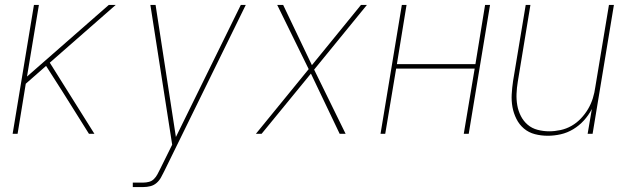

<svg xmlns="http://www.w3.org/2000/svg" viewBox="-20 -540 2540 775"><path d="M31 0 117 -520H137L89 -231L419 -520H447L181 -287L361 0H339L233 -169L166 -274L84 -202L51 0Z M516 215V197H559Q570 197 581.5 194Q593 191 601.5 182.5Q610 174 615.5 163.5Q621 153 626 143L675 44L587 -520H608L690 13L952 -520H972L643 151Q637 163 630 176Q623 189 612 198.5Q601 208 587 211.5Q573 215 559 215Z M1013 0 1226 -261 1099 -520H1123L1239 -277L1437 -520H1461L1248 -259L1375 0H1351L1235 -243L1036 0Z M1516 0 1602 -520H1621L1582 -281H1899L1938 -520H1958L1872 0H1852L1896 -263H1579L1535 0Z M2191 8Q2164 8 2139 1.5Q2114 -5 2095 -21Q2076 -37 2064.5 -60Q2053 -83 2048.5 -108Q2044 -133 2045.5 -159.5Q2047 -186 2051 -213L2102 -520H2121L2070 -210Q2066 -186 2065 -162Q2064 -138 2068 -115Q2072 -92 2082.5 -71.5Q2093 -51 2110 -36.5Q2127 -22 2150 -16Q2173 -10 2197 -10Q2219 -10 2242.5 -15Q2266 -20 2287 -32Q2308 -44 2325 -62Q2342 -80 2354 -100.5Q2366 -121 2373 -143.5Q2380 -166 2383 -189L2438 -520H2458L2372 0H2352L2369 -100Q2356 -75 2337 -54Q2318 -33 2294 -18.5Q2270 -4 2243.5 2Q2217 8 2191 8Z"/></svg>

Font: Iosevka SS04 Thin
Style: Italic
Weight: 100
Italic angle: -9°
Monospace: yes
Designer: Belleve Invis
Foundry: Belleve Invis
Version: Version 19.0.0; ttfautohint (v1.8.4)